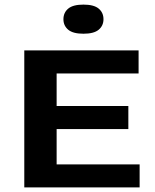

<svg xmlns="http://www.w3.org/2000/svg" viewBox="-20 -814 675 834"><path d="M85.5 0V-595H582V-495H226V-100H586.5V0ZM156 -253.5V-353.5H537.5V-253.5ZM342.5 -667.5Q297 -667.5 276.2 -685Q255.5 -702.5 255.5 -730.5Q255.5 -759 276.2 -776.5Q297 -794 342.5 -794Q388 -794 408.8 -776.5Q429.5 -759 429.5 -730.5Q429.5 -702.5 408.8 -685Q388 -667.5 342.5 -667.5Z"/></svg>

Font: Encode Sans SC Expanded SemiBold
Style: Regular
Weight: 600
Width: 7
Designer: Multiple Designers
Foundry: Impallari Type
Version: Version 3.002